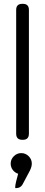

<svg xmlns="http://www.w3.org/2000/svg" viewBox="-20 -734 237 1008"><path d="M100.1 0H97.2Q64.9 0 64.9 -32.2V-682.1Q64.9 -713.9 97.2 -713.9H100.1Q131.8 -713.9 131.8 -682.1V-32.2Q131.8 0 100.1 0ZM64.9 217.8 75.2 178.2Q58.1 172.9 47.1 158.2Q36.1 143.6 36.1 125Q36.1 102.5 52.5 86.2Q68.8 69.8 91.8 69.8Q114.3 69.8 130.6 86.2Q147 102.5 147 125Q147 141.6 136.2 163.1L100.1 231Q88.9 253.9 62 253.9Q60.1 253.9 59.8 249.8Q59.6 245.6 60.8 237.3Q62 229 64.9 217.8Z"/></svg>

Font: Arcon Rounded-
Style: Regular
Weight: 400
Designer: M. Zarth
Foundry: martin zarth - visuelle & digitale kommunikation
Version: Version 1.110;PS 001.110;hotconv 1.0.70;makeotf.lib2.5.58329